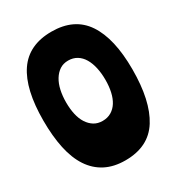

<svg xmlns="http://www.w3.org/2000/svg" viewBox="-197 -953 1002 1087"><g transform="rotate(-30 304.0 -409.5)"><path d="M304 -830Q453 -830 524 -724Q595 -618 595 -416Q595 -211 525.5 -100Q456 11 304 11Q229 11 174 -17.5Q119 -46 83 -100.5Q47 -155 30 -234.5Q13 -314 13 -416Q13 -621 84 -725.5Q155 -830 304 -830ZM304 -247Q336 -247 360.5 -261.5Q385 -276 401 -301.5Q417 -327 425 -362.5Q433 -398 433 -441Q433 -484 425 -520.5Q417 -557 401 -584Q385 -611 360.5 -626Q336 -641 304 -641Q272 -641 248.5 -625.5Q225 -610 208.5 -583Q192 -556 184 -519.5Q176 -483 176 -441Q176 -398 184 -362.5Q192 -327 208.5 -301.5Q225 -276 248.5 -261.5Q272 -247 304 -247Z"/></g></svg>

Font: Ranchers
Style: Regular
Weight: 400
Designer: Pablo Impallari, Brenda Gallo
Foundry: Pablo Impallari, Brenda Gallo
Version: Version 1.000; ttfautohint (v0.8) -G 200 -r 50